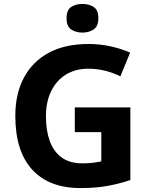

<svg xmlns="http://www.w3.org/2000/svg" viewBox="-20 -948 764 978"><path d="M361 -401H644V-31Q588 -12 527.5 -1Q467 10 390 10Q230 10 144 -84Q58 -178 58 -358Q58 -470 101.5 -552Q145 -634 228 -679Q311 -724 431 -724Q488 -724 543 -712Q598 -700 643 -680L593 -559Q560 -576 518 -587Q476 -598 430 -598Q364 -598 315.5 -568Q267 -538 240.5 -483.5Q214 -429 214 -355Q214 -285 233 -231Q252 -177 293 -146.5Q334 -116 400 -116Q432 -116 454.5 -119Q477 -122 496 -126V-275H361ZM400 -928Q433 -928 457 -912.5Q481 -897 481 -855Q481 -814 457 -798Q433 -782 400 -782Q366 -782 342.5 -798Q319 -814 319 -855Q319 -897 342.5 -912.5Q366 -928 400 -928Z"/></svg>

Font: Noto Sans Tai Tham
Style: Bold
Weight: 700
Designer: Monotype Design Team 2013. Revised by David WIlliams 2020
Foundry: Monotype Imaging Inc.
Version: Version 2.002; ttfautohint (v1.8.4.7-5d5b)